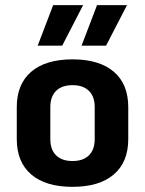

<svg xmlns="http://www.w3.org/2000/svg" viewBox="-20 -712 562 744"><path d="M45 -173V-297Q45 -386 101 -434Q157 -482 261 -482Q365 -482 421 -434Q477 -386 477 -297V-173Q477 -84 421 -36Q365 12 261 12Q157 12 101 -36Q45 -84 45 -173ZM347 -173V-297Q347 -338 324.5 -360Q302 -382 261 -382Q220 -382 197.5 -360Q175 -338 175 -297V-173Q175 -132 197.5 -110Q220 -88 261 -88Q302 -88 324.5 -110Q347 -132 347 -173ZM186 -692H302L221 -535H126ZM356 -692H472L391 -535H296Z"/></svg>

Font: KoHo
Style: Bold
Weight: 700
Designer: Cadson Demak & Katatrad Team
Foundry: Cadson Demak Co.,Ltd.
Version: Version 1.000; ttfautohint (v1.6)